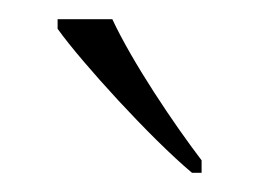

<svg xmlns="http://www.w3.org/2000/svg" viewBox="-20 -786 270 200"><path d="M180 -606H190V-619C161 -657 118 -721 97 -766H40V-756C65 -721 137 -642 180 -606Z"/></svg>

Font: Noto Serif Sinhala ExtraLight
Style: Regular
Weight: 200
Designer: Jelle Bosma - Monotype Design Team
Foundry: Monotype Imaging Inc.
Version: Version 2.007